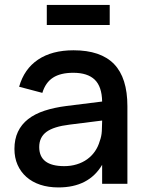

<svg xmlns="http://www.w3.org/2000/svg" viewBox="-20 -764 610 798"><path d="M174.5 -743.5H436V-660H174.5ZM285.5 -555Q398.5 -555 454 -497.8Q509.5 -440.5 509.5 -322.5V0H404.5V-79Q349 15 223 15Q181 15 147.2 3.8Q113.5 -7.5 89.8 -28.5Q66 -49.5 53 -79Q40 -108.5 40 -145Q40 -185.5 54.5 -216.2Q69 -247 96.8 -268.8Q124.5 -290.5 164.8 -303.8Q205 -317 256 -323.5L404.5 -342Q403.5 -404 373.8 -432.8Q344 -461.5 284.5 -461.5Q231.5 -461.5 200.2 -441.2Q169 -421 156 -378L59.5 -403.5Q80.5 -477.5 138.2 -516.2Q196 -555 285.5 -555ZM269 -246Q203 -238 173 -215.8Q143 -193.5 143 -153Q143 -73.5 247 -73.5Q275 -73.5 299.2 -81Q323.5 -88.5 342.5 -102.2Q361.5 -116 374.8 -135.2Q388 -154.5 394.5 -177.5Q402 -197 403.2 -219.2Q404.5 -241.5 404.5 -259.5V-263Z"/></svg>

Font: Vela Sans SemBd
Style: Regular
Weight: 600
Designer: Principal design: Mikhail Sharanda - project Manrope.
Design modification: Ravid Balaliev
Foundry: Mikhail Sharanda
Version: Version 1.001